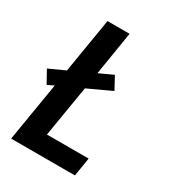

<svg xmlns="http://www.w3.org/2000/svg" viewBox="-178 -838 855 941"><g transform="rotate(30 250.0 -367.5)"><path d="M31 0 86 -332 50 -315 11 -385 101 -426 152 -735H277L237 -489L315 -525L353 -455L221 -394L173 -105H409L392 0Z"/></g></svg>

Font: Iosevka Term Curly XBd Obl
Style: Regular
Weight: 800
Italic angle: -9°
Designer: Belleve Invis
Foundry: Belleve Invis
Version: Version 32.3.0